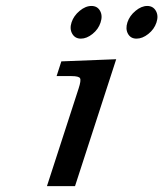

<svg xmlns="http://www.w3.org/2000/svg" viewBox="-20 -631 554 651"><path d="M412.1 -555.4Q419.4 -577.6 439.5 -594.2Q459.5 -610.8 479.2 -610.8Q499 -610.8 508.5 -594.2Q518.1 -577.6 510.5 -554.7Q502.9 -531.7 482.9 -515.9Q462.9 -500 442.9 -500Q422.9 -500 413.8 -516.6Q404.8 -533.2 412.1 -555.4ZM222.7 -555.4Q230 -577.6 250 -594.2Q270 -610.8 290 -610.8Q310.1 -610.8 319.3 -594.2Q328.6 -577.6 321 -554.7Q313.5 -531.7 293.7 -515.9Q273.9 -500 254.2 -500Q234.4 -500 224.9 -516.6Q215.3 -533.2 222.7 -555.4ZM234.4 0H139.2L246.6 -331.1Q255.4 -357.9 251.5 -365.5Q247.6 -373 222.2 -373H171.9L188 -422.9L374 -430.2Z"/></svg>

Font: RIT Rachana
Style: Bold Italic
Weight: 700
Designer: Hussain KH
Version: 1.4.7